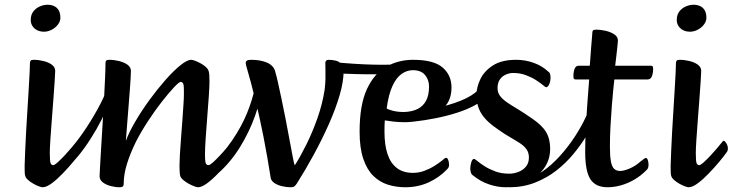

<svg xmlns="http://www.w3.org/2000/svg" viewBox="-20 -776 3087 809"><path d="M159.5 13Q154.6 13 143.4 8.9Q132.2 4.8 119.7 -2.4Q107.2 -9.6 97.8 -18.1Q88.5 -26.5 86.1 -35.1Q84.5 -40.1 84.1 -50.3Q83.8 -60.5 83.8 -78.1Q84.5 -101.8 86 -138.9Q87.5 -176.1 90 -220.5Q92.5 -264.8 95.4 -310.1Q98.2 -355.4 100.7 -396.5Q103.2 -437.6 104.7 -467.5Q106.2 -497.5 106.2 -510.1Q106.2 -517.2 109.4 -520.6Q112.6 -524 121.9 -524Q142.2 -524 163.3 -518.8Q184.4 -513.7 198.5 -503.4Q212.6 -493 212.6 -477.2Q212.6 -466.3 210.3 -433.4Q207.9 -400.4 204.8 -356.4Q201.6 -312.3 198 -267.1Q194.5 -221.9 192.1 -185.3Q189.8 -148.8 189.8 -131.3Q189.8 -97.5 193 -88.9Q196.2 -80.2 204.3 -80.2Q210 -80.2 222.8 -91.8Q235.6 -103.4 251 -119.6Q266.3 -135.9 279.5 -151.7Q292.6 -167.6 299.1 -175.4Q302.6 -179.3 304 -181Q305.3 -182.7 307.6 -182.7Q312.2 -182.7 318.6 -172.1Q325 -161.5 325 -150Q325 -145.7 323.7 -141.7Q322.5 -137.6 319.5 -133.8Q309.1 -119 288.9 -94.7Q268.7 -70.4 244.7 -45.5Q220.8 -20.5 198.3 -3.8Q175.9 13 159.5 13ZM165.7 -642.4Q149 -642.4 136.4 -648.8Q123.8 -655.2 116.6 -666.6Q109.5 -678 109.5 -691.6Q109.5 -712.9 119.9 -727Q130.2 -741 146.9 -748.5Q163.6 -756 181 -756Q194.9 -756 207.1 -750.7Q219.3 -745.5 226.9 -733.4Q234.4 -721.4 234.4 -700.7Q234.4 -686.1 224 -672.5Q213.5 -658.8 197.6 -650.6Q181.6 -642.4 165.7 -642.4Z M259 -70.3Q253.3 -67.3 249 -71.6Q244.6 -75.9 243.2 -84.1Q241.8 -92.4 243.7 -101.4Q245.7 -110.5 251.5 -116.9Q282.3 -151.5 314.5 -195.5Q346.7 -239.5 375.7 -288.8Q404.8 -338 426 -386.9Q432 -399.2 436.3 -391.6Q440.7 -384 442.5 -369.9Q444.3 -355.9 440.8 -346.6Q429.8 -315 409.1 -273.9Q388.4 -232.8 362.1 -191.7Q335.9 -150.6 309 -118.2Q282.1 -85.7 259 -70.3Z M484.1 13Q465.5 13 445.7 7.7Q425.8 2.4 412.7 -8Q399.6 -18.3 399.6 -33.8Q399.6 -41.9 401.5 -73.3Q403.3 -104.7 406 -150.5Q408.7 -196.3 412 -249Q415.4 -301.7 418.1 -352.5Q420.8 -403.2 422.6 -444.8Q424.5 -486.4 424.5 -510.1Q424.5 -517.2 427.6 -520.6Q430.8 -524 440.2 -524Q460.4 -524 481.5 -518.8Q502.6 -513.7 517.1 -503.4Q531.6 -493 531.6 -477.2Q531.6 -468.7 530.4 -445.3Q529.2 -422 526.6 -391.2Q524.1 -360.4 521.6 -326.5Q519 -292.7 516.5 -262.4Q514 -232.1 512.5 -210.6Q511 -189.1 510.3 -182.4Q523.4 -218.3 549.9 -263.6Q576.4 -309 609.6 -354.6Q642.9 -400.1 676.7 -438.6Q710.6 -477 739.5 -500.5Q768.5 -524 785.9 -524Q790.8 -524 802 -519.9Q813.2 -515.8 825.7 -508.9Q838.2 -502.1 847.5 -493.6Q856.9 -485.2 859.3 -475.9Q861.3 -469.7 861.9 -458.9Q862.6 -448 862.6 -432.9Q862.6 -411.6 859.8 -370.3Q856.9 -329.1 853.1 -281.2Q849.4 -233.4 846.5 -191.1Q843.7 -148.8 843.7 -125.1Q843.7 -96.9 846.8 -88.6Q850 -80.2 858.8 -80.2Q864.6 -80.2 877.4 -91.8Q890.2 -103.4 905.5 -119.6Q920.9 -135.9 934 -151.7Q947.2 -167.6 953.6 -175.4Q957.2 -179.3 958.5 -181Q959.9 -182.7 962.2 -182.7Q966.7 -182.7 973.1 -172.1Q979.6 -161.5 979.6 -150Q979.6 -145.7 978.3 -141.7Q977 -137.6 974.1 -133.8Q963.6 -119 943.3 -94.7Q922.9 -70.4 899.1 -45.5Q875.3 -20.5 852.7 -3.8Q830.1 13 814.4 13Q809.5 13 798.3 8.9Q787.1 4.8 774.2 -2.4Q761.4 -9.6 751.5 -18.1Q741.6 -26.5 739.3 -35.1Q737.6 -42 737 -52.5Q736.3 -63 736.3 -78.1Q736.3 -94.6 738 -125.1Q739.7 -155.6 742.7 -192.9Q745.8 -230.2 748.3 -267Q750.8 -303.7 752.9 -333.8Q754.9 -363.9 754.9 -379.7Q755.6 -413.5 752.4 -422.1Q749.2 -430.8 741.1 -430.8Q734.5 -430.8 713 -407.9Q691.5 -385.1 662.3 -347.9Q633.1 -310.8 603.8 -265.9Q574.4 -221.1 552.4 -178Q528.7 -129.5 514.9 -85.3Q501.2 -41 501.2 -0.9Q501.2 6.2 497.5 9.6Q493.7 13 484.1 13Z M899.9 -46.4Q896.9 -43.4 889.1 -45.9Q881.2 -48.3 872.9 -52.9Q864.6 -57.6 860.1 -62.5Q855.6 -67.5 858.6 -70.5Q919.9 -127.7 958.9 -185.5Q997.9 -243.3 1020.1 -297.4Q1042.2 -351.5 1052.1 -398.3Q1061.9 -445.1 1065 -480Q1066.4 -491.5 1070.7 -492Q1075 -492.4 1080 -483.4Q1084.9 -474.3 1087 -456.6Q1089.1 -439 1085 -414.6Q1078.7 -355.5 1054.7 -287.8Q1030.6 -220.2 991.7 -156.9Q952.8 -93.5 899.9 -46.4Z M1205.4 13Q1186.3 13 1167.3 8.3Q1148.3 3.7 1135.4 -5.4Q1122.6 -14.5 1120.6 -26.6Q1105.2 -123.8 1090.2 -199.8Q1075.1 -275.9 1061.5 -332.2Q1047.8 -388.4 1037.7 -426.3Q1027.7 -464.2 1021.5 -484.5Q1015.3 -504.7 1015.3 -509.4Q1015.3 -517.2 1020.4 -520.6Q1025.5 -524 1039.6 -524Q1057.6 -524 1074.6 -521.1Q1091.5 -518.1 1105.6 -512Q1119.7 -505.8 1129 -495.2Q1138.3 -484.6 1141 -468.9Q1144.5 -458.7 1151 -429.5Q1157.5 -400.2 1166 -360.1Q1174.5 -319.9 1183.1 -275.9Q1191.7 -232 1199.2 -190.9Q1206.7 -149.9 1212.7 -119.2Q1215.4 -105.8 1217.4 -95.4Q1219.4 -85.1 1222.3 -79.6Q1245 -115.1 1270.7 -166.6Q1296.4 -218.1 1317.7 -278.5Q1339 -338.9 1348 -398.9Q1350.8 -421.3 1351.3 -442.3Q1351.8 -463.4 1351.3 -481.4Q1350.8 -499.5 1350.8 -512Q1350.8 -517.5 1354.8 -520.8Q1358.8 -524 1365 -524Q1380 -524 1394.9 -520.3Q1409.7 -516.7 1417.2 -507.3Q1420.1 -503.1 1424 -496.7Q1427.8 -490.3 1427.8 -476Q1427.8 -432.5 1411.2 -375.3Q1394.5 -318 1366 -253.7Q1337.5 -189.5 1302.3 -124.8Q1267.2 -60.2 1229.8 -1.3Q1224.4 6.5 1219.7 9.7Q1215.1 13 1205.4 13Z M1384.4 -467Q1379.1 -468 1374.9 -472.8Q1370.8 -477.6 1371.5 -485.6Q1371.8 -496.6 1371.7 -505.9Q1371.6 -515.3 1376.2 -515Q1428.8 -510.1 1471.7 -507.3Q1514.5 -504.5 1555.9 -503.5Q1597.3 -502.5 1644.5 -504.1Q1651.2 -504.1 1648 -497.8Q1644.8 -491.5 1636.5 -482.6Q1630 -473.3 1621 -469.1Q1612.1 -465 1601.7 -465Q1590.9 -463.4 1559.5 -463Q1528.1 -462.6 1482.8 -463.8Q1437.4 -465 1384.4 -467Z M1688 13Q1648.9 13 1614.1 2Q1579.4 -9 1552.8 -35.1Q1526.2 -61.3 1510.7 -106.9Q1495.2 -152.5 1495.2 -221.1Q1495.2 -334.1 1526 -400.5Q1556.9 -466.8 1608.1 -495.4Q1659.3 -524 1720.5 -524Q1807.5 -524 1845 -491.6Q1882.5 -459.2 1882.5 -406.8Q1882.5 -368.2 1864.9 -340.4Q1847.3 -312.7 1817.8 -295.2Q1788.3 -277.7 1753.8 -269.4Q1719.4 -261.1 1685.3 -261.1Q1661.7 -261.1 1639.7 -263.5Q1617.7 -266 1601.4 -268.7Q1600.7 -262.8 1600.3 -247.9Q1600 -233 1600 -220.8Q1600 -165.4 1612.9 -126.7Q1625.7 -88.1 1652.4 -67.9Q1679.1 -47.6 1719.5 -47.6Q1745.2 -47.6 1768.6 -56.4Q1792 -65.2 1810.8 -77.2Q1829.6 -89.2 1840.2 -97.6Q1849.6 -105.3 1853.2 -108.2Q1856.8 -111 1859.8 -111Q1865.4 -111 1868.8 -101.5Q1872.1 -91.9 1872.1 -80.4Q1872.1 -76.4 1870.5 -72Q1868.9 -67.6 1862.6 -61.4Q1830.3 -27.7 1785.6 -7.3Q1740.9 13 1688 13ZM1609.3 -319.4Q1612.7 -315.3 1634.4 -309.5Q1656.1 -303.8 1683 -304.1Q1715.5 -305.1 1738.9 -316.5Q1762.3 -327.9 1775.1 -351.2Q1787.8 -374.6 1787.8 -411.4Q1787.8 -439.8 1770.9 -460Q1754 -480.3 1719.3 -480.3Q1694.6 -480.3 1672.1 -464.5Q1649.6 -448.7 1633.4 -413.2Q1617.1 -377.7 1609.3 -319.4Z M1724.3 -263.7Q1716.9 -262.7 1716.5 -272.6Q1716 -282.5 1721.5 -293.9Q1726.9 -305.2 1736.3 -306.5Q1807 -316 1868 -333.5Q1929 -351.1 1964.7 -373.3Q1980.2 -383.1 1989.6 -391.9Q1999.1 -400.6 2004.9 -409.7Q2010.7 -418.8 2014.6 -428.6Q2018.4 -437.8 2024.6 -435.8Q2030.7 -433.7 2035.8 -423.9Q2040.8 -414.1 2040.3 -400.1Q2039.8 -386.1 2029.6 -371.2Q2013.2 -349.9 1980.1 -332Q1947 -314 1904.2 -300.5Q1861.4 -286.9 1814.7 -277.7Q1768.1 -268.5 1724.3 -263.7Z M2109.7 13Q2077 13 2041 1Q2004.9 -11 1973.3 -36.6Q1966.1 -41.1 1963.8 -50.2Q1961.5 -59.3 1961.5 -65.4Q1961.5 -78.2 1965.8 -92.3Q1970.1 -106.4 1977.1 -106.4Q1981.1 -106.4 1992.4 -96.8Q2003.8 -87.2 2022.5 -75.3Q2041.2 -63.4 2066.9 -53.8Q2092.6 -44.2 2126 -44.2Q2144.2 -44.2 2163.3 -51.2Q2182.5 -58.1 2195.5 -73.3Q2208.6 -88.4 2208.6 -112.3Q2208.6 -133.1 2198.3 -147.3Q2188 -161.5 2170 -173.2Q2152 -184.9 2129 -198Q2106 -211.2 2080.2 -229.5Q2032.4 -260.8 2010 -294.7Q1987.6 -328.5 1987.6 -376.3Q1987.6 -408 2004 -442.4Q2020.4 -476.8 2057.2 -500.4Q2093.9 -524 2154.5 -524Q2193.9 -524 2229.4 -511Q2264.9 -498.1 2290.2 -474.2Q2296.7 -469.8 2298.2 -462.8Q2299.7 -455.8 2299.7 -449.4Q2299.7 -433.1 2294 -420.8Q2288.3 -408.4 2281 -408.4Q2278.4 -408.4 2267.4 -417.6Q2256.4 -426.9 2238.6 -438.4Q2220.8 -450 2196.2 -459.2Q2171.7 -468.5 2141.1 -468.5Q2127.7 -468.5 2112.3 -462.2Q2097 -455.9 2086.7 -442Q2076.4 -428 2076.4 -404.5Q2076.4 -385.8 2086.9 -371.8Q2097.4 -357.9 2116 -345Q2134.6 -332.2 2161 -316.5Q2187.4 -300.7 2219.5 -278.3Q2262.1 -250.1 2280.1 -220.9Q2298.1 -191.7 2298.1 -149.8Q2298.1 -100.7 2270.3 -64.1Q2242.5 -27.5 2199.2 -7.2Q2155.9 13 2109.7 13Z M2125.9 13Q2115.9 13 2121.1 8.2Q2126.3 3.4 2139 -3.1Q2151.6 -9.6 2166.3 -15.1Q2181 -20.6 2190.9 -22Q2228 -27.5 2265.9 -53.7Q2303.9 -79.8 2338.8 -118.3Q2373.6 -156.7 2402.1 -200.3Q2430.6 -244 2449.4 -285.2Q2468.2 -326.5 2472.6 -356.9Q2474.9 -368.6 2483.7 -365.6Q2492.5 -362.6 2498.9 -347.7Q2505.4 -332.9 2499.4 -308.8Q2496.3 -295.2 2483.9 -266.3Q2471.4 -237.4 2449.3 -201Q2427.2 -164.7 2396.1 -127.1Q2365 -89.5 2324.9 -57.9Q2284.7 -26.4 2234.7 -6.7Q2184.7 13 2125.9 13Z M2540.2 13Q2489.1 13 2467.4 -21.3Q2445.7 -55.6 2445.7 -135.5Q2445.7 -179.9 2448.1 -228.8Q2450.5 -277.7 2453.5 -321.7Q2456.5 -365.8 2459.2 -397.8Q2461.9 -429.8 2462.5 -441.3H2405Q2400 -441.3 2398.1 -444Q2396.1 -446.7 2396.1 -455.1Q2396.1 -473.1 2401.1 -486Q2406.1 -499 2418.4 -499H2465.1Q2466.5 -515.3 2468 -537.8Q2469.5 -560.3 2471.3 -582.5Q2473.1 -604.7 2474.5 -620.2Q2475.8 -635.7 2475.8 -638.1Q2475.8 -645.2 2479 -648.1Q2482.2 -651 2492.2 -651Q2512.5 -651 2533.6 -645.8Q2554.7 -640.7 2569.2 -630.7Q2583.6 -620.7 2583.6 -604.9Q2583.6 -601.8 2581.8 -583.8Q2579.9 -565.8 2577.3 -542.8Q2574.8 -519.8 2572.1 -499H2722.8Q2727.7 -499 2729.8 -496.6Q2732 -494.1 2732 -485.4Q2732 -468.1 2726.8 -454.7Q2721.7 -441.3 2709 -441.3H2568.6Q2567.3 -430.8 2564.3 -401.3Q2561.3 -371.8 2558.1 -331.4Q2554.9 -291 2552.4 -246.4Q2549.9 -201.8 2549.9 -159.4Q2549.9 -118 2554.1 -95.5Q2558.3 -73.1 2568 -64.4Q2577.7 -55.6 2593.3 -55.6Q2608.5 -55.6 2632.8 -65.9Q2657 -76.1 2677.9 -94.6Q2688.3 -103.5 2693.7 -106.9Q2699 -110.3 2701.7 -110.3Q2706.7 -110.3 2709.7 -101.2Q2712.6 -92.2 2712.6 -82.3Q2712.6 -68.5 2706.7 -62Q2681.3 -35.6 2652.8 -19.2Q2624.3 -2.7 2595.6 5.1Q2567 13 2540.2 13Z M2881.5 13Q2876.6 13 2865.4 8.9Q2854.2 4.8 2841.7 -2.4Q2829.2 -9.6 2819.8 -18.1Q2810.5 -26.5 2808.1 -35.1Q2806.5 -40.1 2806.1 -50.3Q2805.8 -60.5 2805.8 -78.1Q2806.5 -101.8 2808 -138.9Q2809.5 -176.1 2812 -220.5Q2814.5 -264.8 2817.4 -310.1Q2820.2 -355.4 2822.7 -396.5Q2825.2 -437.6 2826.7 -467.5Q2828.2 -497.5 2828.2 -510.1Q2828.2 -517.2 2831.4 -520.6Q2834.6 -524 2843.9 -524Q2864.2 -524 2885.3 -518.8Q2906.4 -513.7 2920.5 -503.4Q2934.6 -493 2934.6 -477.2Q2934.6 -466.3 2932.3 -433.4Q2929.9 -400.4 2926.8 -356.4Q2923.6 -312.3 2920 -267.1Q2916.5 -221.9 2914.1 -185.3Q2911.8 -148.8 2911.8 -131.3Q2911.8 -97.5 2915 -88.9Q2918.2 -80.2 2926.3 -80.2Q2932 -80.2 2944.8 -91.8Q2957.6 -103.4 2973 -119.6Q2988.3 -135.9 3001.5 -151.7Q3014.6 -167.6 3021.1 -175.4Q3024.6 -179.3 3026 -181Q3027.3 -182.7 3029.6 -182.7Q3034.2 -182.7 3040.6 -172.1Q3047 -161.5 3047 -150Q3047 -145.7 3045.7 -141.7Q3044.5 -137.6 3041.5 -133.8Q3031.1 -119 3010.9 -94.7Q2990.7 -70.4 2966.7 -45.5Q2942.8 -20.5 2920.3 -3.8Q2897.9 13 2881.5 13ZM2887.7 -642.4Q2871 -642.4 2858.4 -648.8Q2845.8 -655.2 2838.6 -666.6Q2831.5 -678 2831.5 -691.6Q2831.5 -712.9 2841.9 -727Q2852.2 -741 2868.9 -748.5Q2885.6 -756 2903 -756Q2916.9 -756 2929.1 -750.7Q2941.3 -745.5 2948.9 -733.4Q2956.4 -721.4 2956.4 -700.7Q2956.4 -686.1 2946 -672.5Q2935.5 -658.8 2919.6 -650.6Q2903.6 -642.4 2887.7 -642.4Z"/></svg>

Font: Briem Hand Thin
Style: Regular
Weight: 100
Designer: Gunnlaugur SE Briem, Eben Sorkin
Foundry: Sorkin Type Co.
Version: Version 1.003